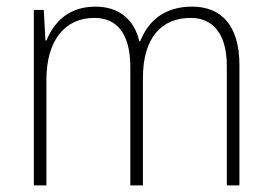

<svg xmlns="http://www.w3.org/2000/svg" viewBox="-20 -559 819 579"><path d="M559 -539C478 -539 428 -498 403 -435H400C385 -499 340 -539 268 -539C182 -539 141 -487 120 -437H117L112 -529H82V0H120V-319C120 -436 175 -505 264 -505C328 -505 373 -464 373 -356V0H411V-324C411 -445 467 -505 555 -505C618 -505 664 -462 664 -360V0H702V-363C702 -484 646 -539 559 -539Z"/></svg>

Font: Noto Sans Lao SemiCondensed ExtraLight
Style: Regular
Weight: 200
Width: 4
Designer: Monotype Design Team
Foundry: Monotype Imaging Inc.
Version: Version 2.003